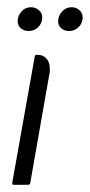

<svg xmlns="http://www.w3.org/2000/svg" viewBox="-20 -512 249 532"><path d="M29 -453Q29 -468 39.5 -480Q50 -492 66 -492Q78 -492 87.5 -484Q97 -476 97 -464Q97 -448 86 -437Q75 -426 59 -426Q47 -426 38 -433.5Q29 -441 29 -453ZM141 -453Q141 -468 152 -480Q163 -492 178 -492Q191 -492 200 -484Q209 -476 209 -464Q209 -448 198 -437Q187 -426 171 -426Q159 -426 150 -433.5Q141 -441 141 -453ZM18 0Q14 0 14 -4V-6L76 -354Q76 -360 82 -360H85Q100 -360 109 -349.5Q118 -339 118 -322Q118 -318 118 -315Q118 -312 117 -308L64 -6Q63 0 58 0Z"/></svg>

Font: Zain Light
Style: Italic
Weight: 300
Italic angle: -10°
Designer: Zain,Boutros
Foundry: Mobile Telecommunications Company (Zain), 2024
Version: Version 1.51; ttfautohint (v1.8.4)